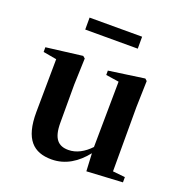

<svg xmlns="http://www.w3.org/2000/svg" viewBox="-135 -862 948 996"><g transform="rotate(20 339.0 -363.5)"><path d="M191 -677H481V-743H191ZM448 12 646 1V-28L578 -35V-389L582 -535L571 -545L374 -517V-493L446 -482L442 -120C407 -83 366 -60 322 -60C267 -60 235 -89 235 -178V-389L240 -535L228 -545L28 -520V-494L102 -481L99 -188C98 -37 157 16 256 16C333 16 395 -25 443 -86Z"/></g></svg>

Font: GenRyuMin2 TW B
Style: Regular
Weight: 700
Version: Version 2.100;PS 2.1;hotconv 16.6.51;makeotf.lib2.5.65220 DE